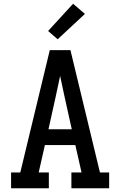

<svg xmlns="http://www.w3.org/2000/svg" viewBox="-20 -1002 640 1022"><path d="M39 0V-84H88L245 -735H355L512 -84H561V0H360V-84H414L381 -230H219L186 -84H240V0ZM362 -314 323 -490Q317 -517 311.5 -544Q306 -571 300 -598Q294 -571 288.5 -544Q283 -517 277 -490L238 -314ZM287 -793 236 -837 369 -982 432 -928Z"/></svg>

Font: Iosevka Etoile Medium
Style: Regular
Weight: 500
Designer: Belleve Invis
Foundry: Belleve Invis
Version: Version 22.1.2; ttfautohint (v1.8.4)